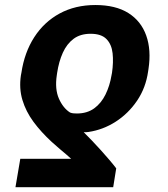

<svg xmlns="http://www.w3.org/2000/svg" viewBox="-20 -573 680 776"><path d="M437.5 183.6H42.5L62 68.8H267.6Q261.2 62.5 249.5 52.7Q237.8 43 222.4 29.8Q207 16.6 189.5 1Q146 -39.1 115.2 -80.8Q84.5 -122.6 70.6 -168.9Q56.6 -215.3 64.5 -268.6L66.4 -278.3Q78.6 -360.8 118.4 -422.6Q158.2 -484.4 221.2 -518.6Q284.2 -552.7 365.2 -552.7Q447.3 -552.7 498.8 -520.3Q550.3 -487.8 571 -429.4Q591.8 -371.1 580.1 -293.9L578.6 -284.2Q569.3 -218.3 534.2 -166.3Q499 -114.3 447.8 -81.3Q396.5 -48.3 337.4 -39.6Q334 -39.1 329.1 -38.8Q324.2 -38.6 318.4 -38.6Q333.5 -23.9 351.8 -4.6Q370.1 14.6 388.7 35.2Q407.2 55.7 423.3 74.7Q439.5 93.8 449.7 107.4ZM430.7 -268.6 432.6 -278.3Q439 -321.8 435.1 -357.7Q431.2 -393.6 410.4 -415Q389.6 -436.5 346.2 -436.5Q304.7 -436.5 277.3 -416Q250 -395.5 233.9 -359.9Q217.8 -324.2 210.9 -278.3L209.5 -268.6Q201.2 -212.9 218 -174.6Q234.9 -136.2 263.2 -118.2Q269.5 -115.7 276.1 -115Q282.7 -114.3 290.5 -114.3Q332 -114.3 360.6 -135Q389.2 -155.8 406.5 -191.2Q423.8 -226.6 430.7 -268.6Z"/></svg>

Font: Inter 18pt
Style: Bold Italic
Weight: 700
Italic angle: -9.3988°
Designer: Rasmus Andersson
Foundry: rsms
Version: Version 4.001;git-66647c0bb